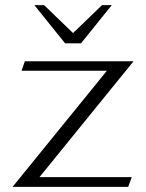

<svg xmlns="http://www.w3.org/2000/svg" viewBox="-20 -729 570 749"><path d="M397 -453H64L77 -490H501L134 -38H494L480 0H29ZM114 -709H152L265 -600L378 -709H416L296 -560H234Z"/></svg>

Font: Fahkwang Light
Style: Regular
Weight: 300
Version: Version 1.000; ttfautohint (v1.6)